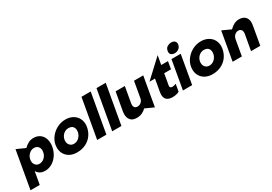

<svg xmlns="http://www.w3.org/2000/svg" viewBox="19 -1849 4395 3098"><g transform="rotate(-30 2216.0 -300.5)"><path d="M346 12Q410 12 470.5 -22Q531 -56 575 -119.5Q619 -183 634 -266Q640 -299 640 -328Q640 -393 614.5 -442Q589 -491 544 -517Q499 -543 443 -543Q387 -543 345 -521Q303 -499 262 -459L101 -531L-21 165H151L192 -69Q216 -31 252 -9.5Q288 12 346 12ZM467 -296Q467 -282 464 -267Q454 -207 412.5 -169.5Q371 -132 320 -132Q276 -132 248.5 -162Q221 -192 221 -239Q221 -256 223 -265Q233 -323 274.5 -361Q316 -399 366 -399Q414 -399 440.5 -370Q467 -341 467 -296Z M1279 -267Q1283 -288 1283 -313Q1283 -378 1252.5 -430.5Q1222 -483 1165.5 -513Q1109 -543 1035 -543Q952 -543 879 -505.5Q806 -468 756.5 -404.5Q707 -341 694 -265Q690 -242 690 -216Q690 -151 720 -99Q750 -47 806 -17Q862 13 936 13Q1029 13 1101.5 -22.5Q1174 -58 1219.5 -121.5Q1265 -185 1279 -267ZM1113 -298Q1113 -282 1110 -265Q1099 -210 1058 -171.5Q1017 -133 963 -133Q917 -133 888.5 -163.5Q860 -194 860 -241Q860 -281 879.5 -317.5Q899 -354 933 -376Q967 -398 1008 -398Q1060 -398 1086.5 -370.5Q1113 -343 1113 -298Z M1617 -730H1445L1316 0H1488Z M1897 -730H1725L1596 0H1768Z M1901 -140Q1901 -74 1937 -31Q1973 12 2053 12Q2107 12 2150.5 -8Q2194 -28 2227 -62L2386 10L2481 -531H2309L2258 -241Q2250 -193 2220.5 -167Q2191 -141 2153 -141Q2121 -141 2102.5 -158.5Q2084 -176 2084 -212Q2084 -226 2087 -241L2138 -531H1966L1905 -188Q1901 -167 1901 -140Z M2575 -116Q2575 -52 2612.5 -20.5Q2650 11 2720 11Q2789 11 2843 -17L2867 -152Q2827 -136 2797 -136Q2754 -136 2754 -173Q2754 -178 2756 -190L2791 -392H2918L2942 -531H2816L2846 -698L2517 -392H2620L2579 -160Q2575 -139 2575 -116Z M3179 -531H3007L2914 0H3086ZM3019 -676Q3017 -662 3017 -656Q3017 -623 3040.5 -604.5Q3064 -586 3101 -586Q3145 -586 3177.5 -610Q3210 -634 3218 -676Q3220 -690 3220 -695Q3220 -729 3196.5 -747.5Q3173 -766 3134 -766Q3100 -766 3064 -746Q3028 -726 3019 -676Z M3803 -267Q3807 -288 3807 -313Q3807 -378 3776.5 -430.5Q3746 -483 3689.5 -513Q3633 -543 3559 -543Q3476 -543 3403 -505.5Q3330 -468 3280.5 -404.5Q3231 -341 3218 -265Q3214 -242 3214 -216Q3214 -151 3244 -99Q3274 -47 3330 -17Q3386 13 3460 13Q3553 13 3625.5 -22.5Q3698 -58 3743.5 -121.5Q3789 -185 3803 -267ZM3637 -298Q3637 -282 3634 -265Q3623 -210 3582 -171.5Q3541 -133 3487 -133Q3441 -133 3412.5 -163.5Q3384 -194 3384 -241Q3384 -281 3403.5 -317.5Q3423 -354 3457 -376Q3491 -398 3532 -398Q3584 -398 3610.5 -370.5Q3637 -343 3637 -298Z M4421 -396Q4421 -466 4381 -504.5Q4341 -543 4268 -543Q4176 -543 4093 -458L3933 -531L3840 0H4012L4063 -291Q4072 -338 4102 -364Q4132 -390 4169 -390Q4200 -390 4218.5 -371.5Q4237 -353 4237 -317Q4237 -300 4235 -291L4183 0H4355L4416 -346Q4421 -376 4421 -396Z"/></g></svg>

Font: Geom ExtraBold
Style: Bold Italic
Weight: 800
Italic angle: -10°
Version: Version 1.102